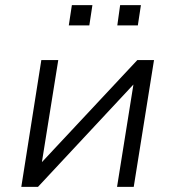

<svg xmlns="http://www.w3.org/2000/svg" viewBox="-20 -728 683 748"><path d="M63 0 141 -494H207L143 -95H142L515 -494H580L501 0H436L500 -400H501L128 0ZM437 -629 448 -708H529L517 -629ZM248 -629 260 -708H340L328 -629Z"/></svg>

Font: Nunito Sans 7pt Light
Style: Italic
Weight: 300
Italic angle: -9°
Designer: Vernon Adams
Foundry: Vernon Adams
Version: Version 3.101;gftools[0.9.27]